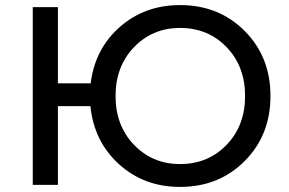

<svg xmlns="http://www.w3.org/2000/svg" viewBox="-20 -728 1139 756"><path d="M689 -708Q842 -708 943.5 -606Q1045 -504 1045 -350Q1045 -196 943.5 -94Q842 8 689 8Q547 8 448.5 -81.5Q350 -171 336 -310H208V0H109V-700H208V-400H337Q354 -536 452 -622Q550 -708 689 -708ZM689 -82Q799 -82 872 -157.5Q945 -233 945 -350Q945 -467 872 -542.5Q799 -618 689 -618Q581 -618 508 -542.5Q435 -467 435 -350Q435 -233 508 -157.5Q581 -82 689 -82Z"/></svg>

Font: false
Style: Regular
Weight: 500
Designer: Julieta Ulanovsky
Foundry: Julieta Ulanovsky
Version: Version 7.222;hotconv 1.0.109;makeotfexe 2.5.65596